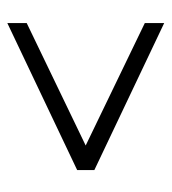

<svg xmlns="http://www.w3.org/2000/svg" viewBox="8 -572 469 525"><g transform="rotate(-90 242.5 -309.5)"><path d="M442 -471 60 -287 61 -332 442 -148V-95L40 -286V-333L442 -524Z"/></g></svg>

Font: Cinzel Eorzea
Style: Regular
Weight: 500
Designer: Natanael Gama
Version: Version 2.000